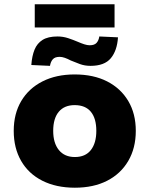

<svg xmlns="http://www.w3.org/2000/svg" viewBox="-20 -864 697 895"><path d="M329 11Q242 11 177.5 -21.5Q113 -54 78.5 -114Q44 -174 44 -254Q44 -334 79 -393Q114 -452 178 -484.5Q242 -517 328 -517Q416 -517 479.5 -484.5Q543 -452 578 -393Q613 -334 613 -254Q613 -174 578 -114Q543 -54 479.5 -21.5Q416 11 329 11ZM329 -132Q378 -132 403.5 -164.5Q429 -197 429 -254Q429 -312 403.5 -343Q378 -374 328 -374Q280 -374 254 -343Q228 -312 228 -254Q228 -197 254.5 -164.5Q281 -132 329 -132ZM142 -736V-844H514V-736ZM213 -557 126 -561Q129 -603 141 -632.5Q153 -662 178.5 -678Q204 -694 248 -694Q274 -694 298 -686Q322 -678 343 -669Q359 -662 373 -657.5Q387 -653 398 -653Q420 -653 430 -664Q440 -675 443 -694L530 -690Q526 -628 496.5 -592.5Q467 -557 402 -557Q375 -557 352 -565.5Q329 -574 310 -582Q295 -590 282 -594.5Q269 -599 258 -599Q236 -599 226 -587.5Q216 -576 213 -557Z"/></svg>

Font: Nunito Sans 7pt Black
Style: Regular
Weight: 900
Designer: Vernon Adams
Foundry: Vernon Adams
Version: Version 3.101;gftools[0.9.27]